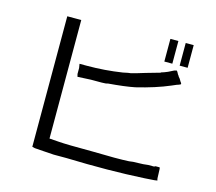

<svg xmlns="http://www.w3.org/2000/svg" viewBox="-112 -929 1224 1088"><g transform="rotate(15 500.0 -385.0)"><path d="M839.8 -625Q843.8 -621.1 851.6 -605.5Q855.5 -601.6 859.4 -593.8Q867.2 -585.9 871.1 -578.1Q875 -570.3 878.9 -566.4Q882.8 -558.6 882.8 -558.6Q882.8 -554.7 871.1 -550.8Q867.2 -550.8 832 -535.2Q750 -500 636.7 -472.7Q578.1 -460.9 480.5 -453.1Q472.7 -449.2 445.3 -449.2Q414.1 -449.2 382.8 -449.2L304.7 -445.3L300.8 -460.9Q300.8 -464.8 300.8 -476.6V-484.4V-496.1L296.9 -519.5H339.8Q445.3 -519.5 546.9 -535.2Q582 -543 589.8 -543Q609.4 -546.9 671.9 -566.4Q738.3 -585.9 753.9 -589.8Q757.8 -593.8 761.7 -593.8L773.4 -597.7Q781.2 -601.6 793 -605.5Q800.8 -609.4 808.6 -613.3Q816.4 -617.2 824.2 -621.1Q835.9 -625 839.8 -625ZM160.2 -761.7H242.2V-66.4L296.9 -62.5Q343.8 -58.6 496.1 -58.6Q644.5 -54.7 710.9 -58.6Q730.5 -62.5 765.6 -62.5Q793 -62.5 820.3 -66.4H843.8H855.5L863.3 -70.3Q882.8 -70.3 886.7 -70.3Q890.6 -70.3 890.6 -35.2Q890.6 0 894.5 3.9Q898.4 7.8 820.3 11.7Q613.3 23.4 363.3 15.6H335.9H312.5Q289.1 15.6 289.1 15.6Q277.3 15.6 230.5 11.7Q183.6 7.8 175.8 7.8L160.2 3.9ZM847.7 -789.1H894.5V-656.2H847.7ZM757.8 -789.1H804.7V-656.2H757.8Z"/></g></svg>

Font: 和音 by 宁静之雨，公众号njzyshare
Style: Regular
Weight: 400
Designer: Steve Matteson
Foundry: Ascender Corporation
Version: Version 6.00;June 8, 2018;FontCreator 11.0.0.2388 32-bit